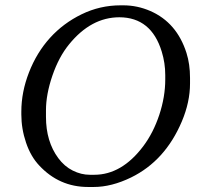

<svg xmlns="http://www.w3.org/2000/svg" viewBox="-20 -707 763 738"><path d="M615.2 -401.4V-418.5Q615.2 -464.8 601.6 -508.8Q561.5 -640.1 439 -640.6Q330.1 -640.6 245.6 -536.6Q206.1 -488.3 181.4 -416.3Q156.7 -344.2 156.7 -283.2V-257.8Q156.7 -163.1 204.1 -99.1Q227.5 -67.4 259.8 -51.3Q292 -35.2 325.2 -35.2H342.3Q447.8 -35.2 530.3 -144.5Q569.3 -196.3 592.3 -265.6Q615.2 -335 615.2 -401.4ZM443.4 -686.5H454.1Q507.8 -686.5 558.1 -664.6Q659.7 -620.1 696.8 -503.4Q710.4 -460.4 710.4 -407.7V-386.2Q710.4 -314.5 678.7 -239.7Q614.7 -88.9 483.9 -24.9Q408.7 11.7 340.3 11.7H318.4Q207.5 11.7 130.4 -71.3Q98.1 -105.5 80.1 -158.7Q62 -211.9 62 -267.1V-277.8Q62 -353.5 91.6 -429.2Q121.1 -504.9 172.1 -561.3Q223.1 -617.7 293.7 -652.1Q364.3 -686.5 443.4 -686.5Z"/></svg>

Font: Averia Serif Libre Light
Style: Italic
Weight: 300
Italic angle: -8.5°
Version: Version 1.002